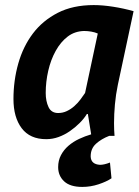

<svg xmlns="http://www.w3.org/2000/svg" viewBox="-20 -534 546 756"><path d="M444 -200Q436 -162 432.5 -123Q429 -84 429 -49Q429 -35 429.5 -22.5Q430 -10 431 1H410Q379 13 358 32Q337 51 337 82Q338 113 374 115Q390 115 413 106L419 168Q400 181 368.5 191.5Q337 202 304 202Q256 202 232.5 180Q209 158 209 124Q209 98 220 77Q231 56 249.5 40Q268 24 291.5 13Q315 2 339 -5L326 -85H322Q311 -67 293.5 -49.5Q276 -32 255 -17.5Q234 -3 210.5 5.5Q187 14 162 14Q98 14 65.5 -29Q33 -72 33 -144Q33 -217 52 -284Q71 -351 109.5 -402Q148 -453 207.5 -483.5Q267 -514 349 -514Q384 -514 425.5 -507.5Q467 -501 506 -490ZM365 -402Q354 -407 339.5 -409.5Q325 -412 311 -412Q274 -411 246.5 -390Q219 -369 199.5 -334Q180 -299 170 -255.5Q160 -212 160 -168Q160 -136 171 -112.5Q182 -89 209 -89Q227 -89 243 -96.5Q259 -104 272.5 -116Q286 -128 296.5 -142Q307 -156 315 -168Z"/></svg>

Font: PT Sans
Style: Bold Italic
Weight: 700
Italic angle: -12°
Designer: A.Korolkova, O.Umpeleva, V.Yefimov
Foundry: ParaType Ltd
Version: Version 2.003W OFL